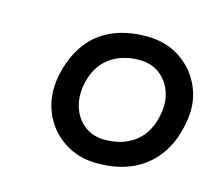

<svg xmlns="http://www.w3.org/2000/svg" viewBox="-66 -790 610 544"><g transform="rotate(15 239.0 -518.0)"><path d="M259 -326Q203 -326 160.5 -354.5Q118 -383 98.5 -431Q79 -479 90 -537Q101 -591 128 -630Q155 -669 199 -689.5Q243 -710 304 -710Q360 -710 402.5 -681.5Q445 -653 465 -605Q485 -557 473 -499Q463 -445 435.5 -406.5Q408 -368 364 -347Q320 -326 259 -326ZM263 -396Q316 -396 352 -424Q388 -452 398 -507Q405 -544 394 -574Q383 -604 359 -622Q335 -640 300 -640Q247 -640 211 -612Q175 -584 165 -529Q159 -493 169.5 -462.5Q180 -432 204.5 -414Q229 -396 263 -396Z"/></g></svg>

Font: REM Medium Medium
Style: Italic
Weight: 500
Italic angle: -11°
Version: Version 1.005;gftools[0.9.28]